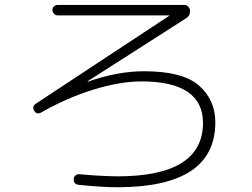

<svg xmlns="http://www.w3.org/2000/svg" viewBox="-20 -746 1040 792"><path d="M148.4 -281.2Q130.9 -272.5 121.1 -289.1Q110.4 -306.6 127.9 -318.4L677.7 -680.7Q678.7 -680.7 678.7 -681.6Q678.7 -682.6 677.7 -682.6H217.8Q209 -682.6 202.6 -689.5Q196.3 -696.3 196.3 -705.1Q196.3 -713.9 202.6 -719.7Q209 -725.6 217.8 -725.6H740.2Q749 -725.6 755.9 -719.2Q762.7 -712.9 763.7 -704.1Q765.6 -681.6 748 -670.9L341.8 -411.1V-409.2H342.8Q464.8 -452.1 575.2 -452.1Q733.4 -452.1 800.8 -393.1Q868.2 -334 868.2 -241.2Q868.2 25.4 466.8 26.4Q402.3 26.4 305.7 16.6Q283.2 14.6 284.2 -7.8Q284.2 -16.6 291.5 -22.5Q298.8 -28.3 307.6 -27.3Q392.6 -19.5 464.8 -18.6Q816.4 -18.6 817.4 -238.3Q817.4 -410.2 563.5 -410.2Q474.6 -410.2 364.3 -376Q253.9 -341.8 148.4 -281.2Z"/></svg>

Font: Rounded-X Mgen+ 1m light
Style: Regular
Weight: 200
Designer: [Source Han Sans]
Ryoko NISHIZUKA  (kana & ideographs); Paul D. Hunt (Latin, Greek & Cyrillic); Wenlong ZHANG  (bopomofo
Version: Version 1.059.20150602